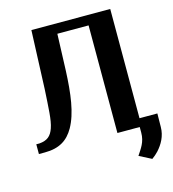

<svg xmlns="http://www.w3.org/2000/svg" viewBox="-129 -817 1009 1122"><g transform="rotate(-15 375.0 -256.0)"><path d="M20 0H56C144 0 196 -34 232 -97C278 -178 292 -293 298 -430L306 -651H495V0H642V-711H165L151 -359C148 -303 145 -255 142 -218C139 -181 134 -150 126 -127C111 -83 87 -63 39 -59H20ZM579 161 653 199C667 189 680 178 692 165C722 132 749 87 749 31L750 -50H630V34C630 91 603 124 579 161Z"/></g></svg>

Font: Aerodynamic
Style: Regular
Weight: 500
Designer: Google
Version: Version 2.000980; 2014